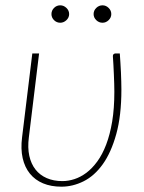

<svg xmlns="http://www.w3.org/2000/svg" viewBox="-20 -694 541 722"><path d="M57.5 0ZM127 -493 88.5 -177.5Q83.5 -138.5 90.2 -108Q97 -77.5 113.5 -56.5Q130 -35.5 155.8 -24.2Q181.5 -13 214.5 -13Q237 -13 260 -20.5Q283 -28 304.8 -44.2Q326.5 -60.5 345.8 -86.8Q365 -113 379.2 -150.2Q393.5 -187.5 401.8 -236.8Q410 -286 410 -349Q410 -362 409.5 -379Q409 -396 408.2 -414.2Q407.5 -432.5 406.5 -450Q405.5 -467.5 404.5 -482Q404 -487.5 407.2 -490.2Q410.5 -493 413.5 -493H430.5Q431.5 -476.5 432.8 -458.2Q434 -440 434.8 -422.2Q435.5 -404.5 436 -387.8Q436.5 -371 436.5 -357.5Q436.5 -259 417.2 -189.8Q398 -120.5 366.5 -76.5Q335 -32.5 294.2 -12.2Q253.5 8 211 8Q172 8 142 -4.5Q112 -17 92.5 -41Q73 -65 65.2 -99.5Q57.5 -134 63 -177.5L101.5 -493ZM240 -641Q240 -628 229.8 -618.2Q219.5 -608.5 206.5 -608.5Q193 -608.5 183.2 -618.2Q173.5 -628 173.5 -641Q173.5 -654.5 183.2 -664.2Q193 -674 206.5 -674Q219.5 -674 229.8 -664.2Q240 -654.5 240 -641ZM398.5 -641Q398.5 -628 388.5 -618.2Q378.5 -608.5 365.5 -608.5Q352 -608.5 342 -618.2Q332 -628 332 -641Q332 -654.5 342 -664.2Q352 -674 365.5 -674Q378.5 -674 388.5 -664.2Q398.5 -654.5 398.5 -641Z"/></svg>

Font: Lato Thin
Style: Italic
Weight: 200
Italic angle: -7°
Designer: Lukasz Dziedzic
Foundry: tyPoland Lukasz Dziedzic
Version: Version 2.007; 2014-02-27